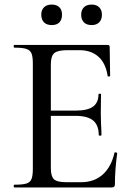

<svg xmlns="http://www.w3.org/2000/svg" viewBox="-20 -822 582 842"><path d="M486 -154Q489 -154 491.5 -152.5Q494 -151 494 -150Q484 -78 484 -15Q484 -7 481 -3.5Q478 0 469 0H43Q40 0 40 -6Q40 -12 43 -12Q79 -12 95.5 -17Q112 -22 118 -36.5Q124 -51 124 -81V-544Q124 -574 118 -588Q112 -602 95.5 -607.5Q79 -613 43 -613Q40 -613 40 -619Q40 -625 43 -625H452Q461 -625 461 -616L463 -489Q463 -487 457.5 -486.5Q452 -486 452 -489Q444 -544 412 -573Q380 -602 328 -602H276Q233 -602 218 -589Q203 -576 203 -540V-337H313Q364 -337 388 -354.5Q412 -372 412 -409Q412 -411 417.5 -411Q423 -411 423 -409L422 -325L423 -280Q425 -248 425 -230Q425 -227 419 -227Q413 -227 413 -230Q413 -273 388.5 -293.5Q364 -314 310 -314H203V-85Q203 -49 216.5 -36Q230 -23 271 -23H336Q393 -23 430.5 -56.5Q468 -90 482 -152Q482 -154 486 -154ZM161 -758Q161 -778 173 -790Q185 -802 207 -802Q228 -802 240 -790.5Q252 -779 252 -758Q252 -736 240.5 -724Q229 -712 207 -712Q185 -712 173 -724Q161 -736 161 -758ZM336 -758Q336 -778 348 -790Q360 -802 382 -802Q403 -802 415 -790Q427 -778 427 -758Q427 -736 415 -724Q403 -712 382 -712Q360 -712 348 -724Q336 -736 336 -758Z"/></svg>

Font: Cormorant SC Medium
Style: Regular
Weight: 500
Designer: Christian Thalmann (Catharsis Fonts)
Version: Version 3.000